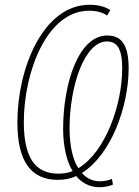

<svg xmlns="http://www.w3.org/2000/svg" viewBox="-20 -745 585 806"><path d="M397 41C419 41 441 36 454 30L450 6C437 12 418 16 399 16C367 16 340 1 324 -19C446 -95 520 -297 520 -459C520 -561 487 -596 430 -596C310 -596 245 -396 245 -203C245 -133 260 -65 285 -27C268 -19 245 -16 225 -16C130 -16 80 -80 80 -232C80 -443 177 -700 354 -700C392 -700 415 -690 430 -680L443 -703C425 -714 399 -725 356 -725C162 -725 53 -460 53 -231C53 -69 109 10 223 10C254 10 279 4 300 -6C320 20 355 41 397 41ZM309 -39C286 -73 272 -133 272 -204C272 -388 336 -571 429 -571C471 -571 493 -541 493 -458C493 -306 423 -107 309 -39Z"/></svg>

Font: Noto Sans Condensed Thin
Style: Italic
Weight: 100
Width: 3
Italic angle: -12°
Designer: Monotype Design Team
Foundry: Monotype Imaging Inc.
Version: Version 2.013